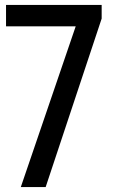

<svg xmlns="http://www.w3.org/2000/svg" viewBox="-20 -760 461 780"><path d="M64.5 0 298.5 -685 329.5 -653H4.5V-740H393V-684.5L165.5 0Z"/></svg>

Font: Encode Sans SC Condensed Medium
Style: Regular
Weight: 500
Width: 3
Designer: Multiple Designers
Foundry: Impallari Type
Version: Version 3.002